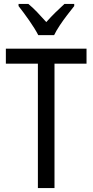

<svg xmlns="http://www.w3.org/2000/svg" viewBox="-20 -963 474 983"><path d="M259 0H174V-637H10V-714H423V-637H259ZM176 -783Q159 -816 130 -857.5Q101 -899 75 -932V-943H125Q146 -926 170 -901Q194 -876 217 -850Q243 -879 263.5 -899Q284 -919 310 -943H360V-932Q344 -912 324 -886Q304 -860 286 -833Q268 -806 257 -783Z"/></svg>

Font: Noto Sans Hebrew Condensed
Style: Regular
Weight: 400
Width: 3
Designer: Monotype Design Team
Foundry: Monotype Imaging Inc.
Version: Version 2.004; ttfautohint (v1.8.4.7-5d5b)